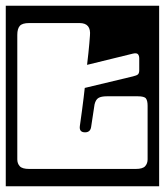

<svg xmlns="http://www.w3.org/2000/svg" viewBox="-40 -626 572 666"><path d="M-20 -606H512V20H-20ZM254 -321 421 -361Q434 -364 438.5 -368Q443 -372 443 -383V-423Q443 -433 438.5 -438Q434 -443 421 -440L262 -401Q267.5 -447 269.8 -474.5Q272 -502 272 -502Q276.5 -546 236 -546H61Q37 -546 28.5 -536Q20 -526 20 -505V-73Q20 -59 28.5 -49.5Q37 -40 61 -40H431Q455 -40 463.5 -49.5Q472 -59 472 -73V-259Q472 -277 466.2 -284.5Q460.5 -292 438 -292H331Q311 -292 301.5 -286.2Q292 -280.5 288 -264L276 -185Q273 -167 255 -167Q234 -167 237 -189Q237 -189 239.2 -204.8Q241.5 -220.5 244.5 -243.2Q247.5 -266 250.2 -287.8Q253 -309.5 254 -321Z"/></svg>

Font: Honk Rounded
Style: Regular
Weight: 400
Designer: Noopur Datye & Yesha Goshar
Foundry: Ek Type
Version: Version 1.000